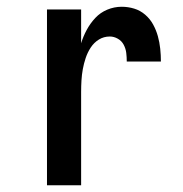

<svg xmlns="http://www.w3.org/2000/svg" viewBox="-20 -548 540 568"><path d="M119 0V-520H220V-420Q226 -440 236.5 -459.5Q247 -479 262 -495Q277 -511 297.5 -519.5Q318 -528 340 -528Q359 -528 377 -522.5Q395 -517 409.5 -504.5Q424 -492 433 -475.5Q442 -459 447 -441Q452 -423 454 -404Q456 -385 456 -366H355Q355 -379 353.5 -391.5Q352 -404 346 -415.5Q340 -427 328.5 -433.5Q317 -440 305 -440Q287 -440 272.5 -431Q258 -422 248.5 -407.5Q239 -393 233.5 -376.5Q228 -360 225 -343.5Q222 -327 221 -310Q220 -293 220 -276V0Z"/></svg>

Font: Iosevka Curly Semibold
Style: Regular
Weight: 600
Monospace: yes
Designer: Belleve Invis
Foundry: Belleve Invis
Version: Version 22.1.2; ttfautohint (v1.8.4)